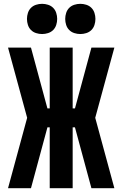

<svg xmlns="http://www.w3.org/2000/svg" viewBox="-20 -984 640 1004"><path d="M22 0 122 -368 22 -735H142L228 -417H240V-735H360V-417H372L458 -735H578L478 -368L578 0H458L372 -318H360V0H240V-318H228L142 0ZM400 -806Q384 -806 368.5 -811Q353 -816 342 -827Q331 -838 326 -853.5Q321 -869 321 -885Q321 -901 326 -916.5Q331 -932 342 -943Q353 -954 368.5 -959Q384 -964 400 -964Q416 -964 431.5 -959Q447 -954 458 -943Q469 -932 474 -916.5Q479 -901 479 -885Q479 -869 474 -853.5Q469 -838 458 -827Q447 -816 431.5 -811Q416 -806 400 -806ZM200 -806Q184 -806 168.5 -811Q153 -816 142 -827Q131 -838 126 -853.5Q121 -869 121 -885Q121 -901 126 -916.5Q131 -932 142 -943Q153 -954 168.5 -959Q184 -964 200 -964Q216 -964 231.5 -959Q247 -954 258 -943Q269 -932 274 -916.5Q279 -901 279 -885Q279 -869 274 -853.5Q269 -838 258 -827Q247 -816 231.5 -811Q216 -806 200 -806Z"/></svg>

Font: Iosevka Custom Heavy Extended
Style: Regular
Weight: 900
Width: 7
Monospace: yes
Designer: Belleve Invis
Foundry: Belleve Invis
Version: Version 11.2.4; ttfautohint (v1.8.4)